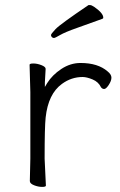

<svg xmlns="http://www.w3.org/2000/svg" viewBox="-20 -728 470 753"><path d="M159 -458 156 -405V-387L165 -402Q185 -434 220.5 -457.5Q256 -481 296 -481Q364 -481 402 -448Q417 -436 417 -423.5Q417 -411 406.5 -395Q396 -379 388.5 -379Q381 -379 376 -386Q366 -407 343 -416.5Q320 -426 304 -426Q260 -426 223 -399Q169 -360 159 -267Q155 -230 155 -106L160 0Q160 5 145 5Q130 5 113.5 -1.5Q97 -8 97 -18L99 -106V-367L96 -474Q96 -479 111 -479Q126 -479 142.5 -472.5Q159 -466 159 -458ZM376 -386V-387ZM381 -654Q332 -636 283.5 -619Q235 -602 215.5 -590.5Q196 -579 191.5 -579Q187 -579 183.5 -582.5Q180 -586 180 -590.5Q180 -595 198 -614Q216 -633 327 -708H334Q339 -708 351 -700Q385 -676 385 -659Q385 -655 381 -654Z"/></svg>

Font: LXGW WenKai Light
Style: Regular
Weight: 300
Designer: LXGW / Fontworks Inc.
Foundry: LXGW / Fontworks Inc.
Version: Version 1.501; October 10, 2024